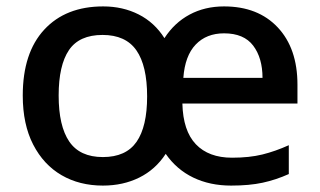

<svg xmlns="http://www.w3.org/2000/svg" viewBox="-20 -569 997 599"><path d="M679 -549Q785 -549 846.5 -483.5Q908 -418 908 -305V-246H549Q551 -161 591 -119Q631 -77 704 -77Q758 -77 798.5 -87Q839 -97 881 -116V-26Q841 -8 799.5 1Q758 10 701 10Q635 10 583 -15Q531 -40 497 -89Q465 -40 414.5 -15Q364 10 301 10Q228 10 172 -22.5Q116 -55 83.5 -118Q51 -181 51 -271Q51 -404 118 -476.5Q185 -549 302 -549Q363 -549 412.5 -524Q462 -499 493 -450Q524 -498 571.5 -523.5Q619 -549 679 -549ZM300 -460Q227 -460 195 -412.5Q163 -365 163 -271Q163 -176 196 -127.5Q229 -79 301 -79Q373 -79 406 -126.5Q439 -174 439 -268Q439 -364 405.5 -412Q372 -460 300 -460ZM679 -465Q624 -465 590.5 -430Q557 -395 552 -326H799Q799 -388 770 -426.5Q741 -465 679 -465Z"/></svg>

Font: Noto Sans Nag Mundari Medium
Style: Regular
Weight: 500
Version: Version 1.000